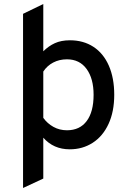

<svg xmlns="http://www.w3.org/2000/svg" viewBox="-20 -733 656 958"><path d="M95 -664 196 -713V-477Q222 -503 253.5 -517.5Q285 -532 329 -532Q396 -532 446 -499.5Q496 -467 523 -405.5Q550 -344 550 -260Q550 -176 521.5 -114.5Q493 -53 442.5 -20.5Q392 12 328 12Q247 12 196 -46V158L95 205ZM447 -260Q447 -341 412 -389Q377 -437 314 -437Q276 -437 245.5 -421Q215 -405 196 -376V-145Q216 -117 246.5 -100Q277 -83 314 -83Q378 -83 412.5 -129Q447 -175 447 -260Z"/></svg>

Font: Overpass Mono Light
Style: Bold
Weight: 600
Monospace: yes
Designer: Delve Withrington, Dave Bailey
Foundry: Delve Fonts
Version: Version 1.000;DELV;Overpass